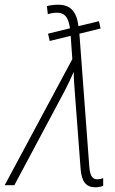

<svg xmlns="http://www.w3.org/2000/svg" viewBox="-68 -786 490 815"><path d="M337 9C350 9 362 6 370 3V-30C363 -27 354 -25 344 -25C324 -25 314 -40 311 -79L269 -643L359 -665L352 -696L265 -675C257 -739 230 -766 178 -766C160 -766 142 -763 131 -760L135 -726C145 -729 158 -732 173 -732C206 -732 222 -715 229 -666L136 -643L143 -612L232 -634L239 -535L-48 0H-7L207 -401C220 -426 232 -452 245 -481C245 -448 248 -420 250 -389L274 -71C278 -15 297 9 337 9Z"/></svg>

Font: Noto Sans SemiCondensed ExtraLight
Style: Italic
Weight: 200
Width: 4
Italic angle: -12°
Designer: Monotype Design Team
Foundry: Monotype Imaging Inc.
Version: Version 2.013